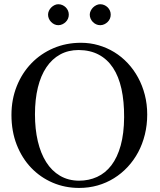

<svg xmlns="http://www.w3.org/2000/svg" viewBox="-20 -882 763 917"><path d="M683.1 -335Q683.1 -285.2 671.9 -239.5Q660.6 -193.8 639.9 -155Q619.1 -116.2 589.8 -84.7Q560.5 -53.2 524.4 -30.8Q488.3 -8.3 446.3 3.7Q404.3 15.6 357.9 15.6Q290.5 15.6 231.7 -9.5Q172.9 -34.7 128.9 -80.6Q85 -126.5 59.8 -190.7Q34.7 -254.9 34.7 -333Q34.7 -407.2 60.1 -470.5Q85.4 -533.7 130.1 -579.8Q174.8 -626 235.4 -651.9Q295.9 -677.7 366.7 -677.7Q410.2 -677.7 450.4 -666Q490.7 -654.3 525.9 -632.8Q561 -611.3 589.8 -580.6Q618.7 -549.8 639.4 -511.7Q660.2 -473.6 671.6 -429.2Q683.1 -384.8 683.1 -335ZM572.8 -322.3Q573.2 -397.9 560.1 -457.5Q546.9 -517.1 519.8 -558.1Q492.7 -599.1 451.9 -620.8Q411.1 -642.6 356 -643.1Q306.2 -643.1 267.3 -621.8Q228.5 -600.6 201.7 -560.8Q174.8 -521 160.9 -464.1Q147 -407.2 147 -335.9Q147 -265.6 160.6 -207.5Q174.3 -149.4 200.7 -107.7Q227.1 -65.9 266.4 -42.7Q305.7 -19.5 356.9 -19Q404.3 -19 443.8 -37.1Q483.4 -55.2 512 -92.5Q540.5 -129.9 556.4 -187Q572.3 -244.1 572.8 -322.3ZM308.6 -812Q308.6 -801.8 304.7 -792.7Q300.8 -783.7 293.7 -776.9Q286.6 -770 277.6 -765.9Q268.6 -761.7 258.3 -761.7Q248.5 -761.7 239.7 -765.9Q231 -770 224.1 -777.1Q217.3 -784.2 213.4 -793.2Q209.5 -802.2 209.5 -812Q209.5 -821.3 213.6 -830.3Q217.8 -839.4 224.6 -846.2Q231.4 -853 240.2 -857.4Q249 -861.8 258.3 -861.8Q268.6 -861.8 277.6 -857.9Q286.6 -854 293.7 -847.2Q300.8 -840.3 304.7 -831.3Q308.6 -822.3 308.6 -812ZM508.8 -812Q508.8 -801.8 504.9 -792.7Q501 -783.7 493.9 -776.9Q486.8 -770 477.8 -765.9Q468.8 -761.7 458.5 -761.7Q448.2 -761.7 439.2 -765.9Q430.2 -770 423.3 -777.1Q416.5 -784.2 412.6 -793.2Q408.7 -802.2 408.7 -812Q408.7 -821.3 413.1 -830.3Q417.5 -839.4 424.3 -846.2Q431.2 -853 440.2 -857.4Q449.2 -861.8 458.5 -861.8Q468.8 -861.8 477.8 -857.9Q486.8 -854 493.9 -847.2Q501 -840.3 504.9 -831.3Q508.8 -822.3 508.8 -812Z"/></svg>

Font: Doulos SIL
Style: Regular
Weight: 400
Designer: Walt Agee, Victor Gaultney, Peter Martin, Debbi Hosken
Foundry: SIL International
Version: Version 4.110; 2011; Maintenance release